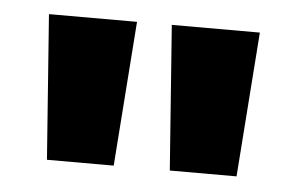

<svg xmlns="http://www.w3.org/2000/svg" viewBox="-32 -755 526 341"><g transform="rotate(5 231.0 -585.0)"><path d="M200 -714 181 -456H62L43 -714ZM419 -714 400 -456H281L262 -714Z"/></g></svg>

Font: Noto Sans Lao ExtraCondensed ExtraBold
Style: Regular
Weight: 800
Width: 2
Designer: Monotype Design Team
Foundry: Monotype Imaging Inc.
Version: Version 2.003; ttfautohint (v1.8.4.7-5d5b)